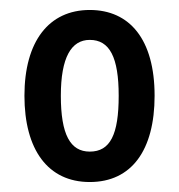

<svg xmlns="http://www.w3.org/2000/svg" viewBox="-20 -742 359 385"><path d="M290 -550C290 -663 240 -722 160 -722C78 -722 29 -659 29 -550C29 -442 76 -377 160 -377C244 -377 290 -441 290 -550ZM102 -550C102 -627 123 -662 160 -662C200 -662 218 -627 218 -550C218 -472 201 -438 160 -438C121 -438 102 -472 102 -550Z"/></svg>

Font: Noto Sans Arabic ExtCond Med
Style: Regular
Weight: 500
Width: 2
Designer: Monotype Design Team, Nadine Chahine, Nizar Qandah and Khaled Hosny
Foundry: Monotype Imaging Inc.
Version: Version 2.012